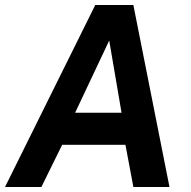

<svg xmlns="http://www.w3.org/2000/svg" viewBox="-28 -743 758 763"><path d="M-8 0 350.5 -723H502L645.5 0H502L470.5 -167.5H219L136.5 0ZM270.5 -295H455L406 -582Z"/></svg>

Font: Public Sans
Style: Bold Italic
Weight: 700
Italic angle: -8°
Designer: The Public Sans project authors (U.S. Web Design System). Libre Franklin designed by Pablo Impallari and Rodrigo Fuenzal
Version: Version 1.008; ttfautohint (v1.8.1) -l 8 -r 50 -G 200 -x 14 